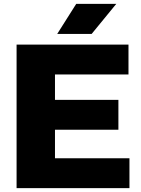

<svg xmlns="http://www.w3.org/2000/svg" viewBox="-20 -970 728 990"><path d="M263.5 -154H647.5V0H65.5V-740H642.5V-586H263.5V-455H590.5V-301H263.5ZM275 -795 373 -950H579.5L452.5 -795Z"/></svg>

Font: Encode Sans Semi Expanded ExBd
Style: Regular
Weight: 800
Width: 6
Designer: Multiple Designers
Foundry: Impallari Type
Version: Version 2.000